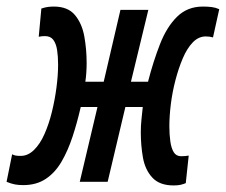

<svg xmlns="http://www.w3.org/2000/svg" viewBox="-69 -554 688 585"><path d="M460 11Q417 11 395 -13Q373 -37 366.5 -74Q360 -111 360 -151Q360 -171 362 -190Q364 -209 366 -228H313L259 0H174L228 -228H177Q166 -180 152 -137.5Q138 -95 118.5 -61.5Q99 -28 70.5 -9Q42 10 2 10Q-12 10 -23 8Q-34 6 -49 0L-32 -84Q-27 -81 -21 -80Q-15 -79 -6 -79Q16 -79 34.5 -97Q53 -115 66.5 -145.5Q80 -176 89 -212.5Q98 -249 103 -287Q108 -325 108 -357Q108 -382 105 -401.5Q102 -421 93.5 -432.5Q85 -444 68 -444Q62 -444 58 -443.5Q54 -443 49 -442L57 -528Q69 -532 78 -533Q87 -534 95 -534Q138 -534 159.5 -508Q181 -482 188 -442.5Q195 -403 195 -362Q195 -348 194 -333Q193 -318 191 -305H247L298 -524H383L330 -305H382Q398 -367 418.5 -419.5Q439 -472 470.5 -503Q502 -534 549 -534Q564 -534 576 -532.5Q588 -531 599 -526L580 -440Q570 -443 558 -443Q536 -443 518.5 -425Q501 -407 488 -376.5Q475 -346 465.5 -309.5Q456 -273 451.5 -236.5Q447 -200 447 -169Q447 -144 450 -123Q453 -102 460.5 -90Q468 -78 483 -78Q491 -78 495 -78.5Q499 -79 506 -80L497 4Q490 7 481.5 9Q473 11 460 11Z"/></svg>

Font: Ubuntu Sans Mono SemiBold
Style: Italic
Weight: 600
Italic angle: -13.5°
Monospace: yes
Designer: Dalton Maag Ltd
Foundry: Dalton Maag Ltd
Version: Version 1.006